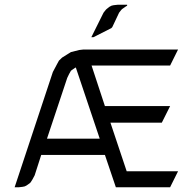

<svg xmlns="http://www.w3.org/2000/svg" viewBox="-20 -794 825 814"><path d="M42 0 204.1 -488.8 222.2 -522.9 230 -537.1 243.2 -549.8 269 -565.9 280.8 -573.2 315.9 -582 333 -584H734.9L701.2 -516.1H368.2L424.8 -344.2H701.2L666 -273.9H448.2L517.1 -67.9H734.9L701.2 0H471.2L424.8 -137.2H154.8L127 -50.8L118.2 -34.2L109.9 -21L106 -17.1L92.8 -7.8L85 -3.9L76.2 -2L59.1 0ZM179.2 -206.1H402.8L301.8 -506.8L300.8 -507.8L298.8 -506.8L286.1 -498L280.8 -494.1L272.9 -480L265.1 -463.9ZM367.2 -636.2 418.9 -740.2 428.2 -752 432.1 -755.9 443.8 -765.1 453.1 -770 461.9 -772 479 -773.9H519V-770L511.2 -765.1L498 -755.9L494.1 -752L484.9 -740.2L456.1 -679.2L452.1 -674.8L376 -636.2Z"/></svg>

Font: Petahja
Style: Regular
Weight: 400
Designer: T. Christopher White
Version: Version 1.1